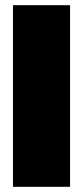

<svg xmlns="http://www.w3.org/2000/svg" viewBox="-20 -720 320 740"><path d="M30 0V-700H250V0Z"/></svg>

Font: Tektur Condensed Black
Style: Regular
Weight: 900
Width: 3
Designer: Adam Jagosz
Foundry: Adam Jagosz
Version: Version 1.005;gftools[0.9.30]